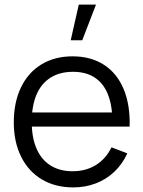

<svg xmlns="http://www.w3.org/2000/svg" viewBox="-20 -800 624 835"><path d="M40 -267.7Q40 -355.3 71.4 -420.2Q102.8 -485.2 160.5 -520.1Q218.2 -555 295.7 -555Q375 -555 431.8 -518.4Q488.7 -481.8 517.6 -412.9Q546.5 -344 543.8 -249.3H469V-275.3Q467.7 -345.5 448 -392.6Q428.3 -439.7 390.5 -463.7Q352.7 -487.7 297.7 -487.7Q240 -487.7 199.7 -462.2Q159.3 -436.8 138.7 -388.2Q118 -339.5 118 -270Q118 -202.2 138.7 -154.1Q159.3 -106 199.3 -80.7Q239.3 -55.3 295.7 -55.3Q353.2 -55.3 396.6 -82Q440 -108.7 465 -159.3L533.7 -133Q512.3 -86.2 477.2 -52.9Q442 -19.7 396.3 -2.3Q350.7 15 298.3 15Q220.3 15 161.9 -19.8Q103.5 -54.7 71.8 -118.7Q40 -182.7 40 -267.7ZM92 -311H504.7V-249.3H92ZM287.5 -625H337.8L397.5 -780H322.7Z"/></svg>

Font: Tap Sans
Style: Regular
Weight: 400
Designer: Tap Payments
Foundry: Tap Payments
Version: Version 1.001;Glyphs 3.1.2 (3151)